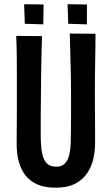

<svg xmlns="http://www.w3.org/2000/svg" viewBox="-20 -863 519 893"><path d="M239 10Q188.2 10 153.6 -5.3Q119 -20.6 97.9 -48.1Q76.8 -75.6 67.1 -112.3Q57.4 -149 57.4 -192.2Q57.4 -227 57.9 -269.7Q58.4 -312.5 58.4 -355.2Q58.4 -398 58.4 -432Q58.4 -477 58.4 -520Q58.4 -563 57.9 -606.5Q57.4 -650 55.4 -696L175.4 -695Q174.4 -662 173.4 -625.5Q172.4 -589 171.9 -553Q171.4 -517 170.9 -484.5Q170.4 -452 170.4 -426Q170.4 -397.1 169.9 -369.3Q169.4 -341.4 169.4 -316Q169.4 -290.6 169.4 -269.8Q169.4 -249 169.4 -234Q169.4 -186 175.2 -153.4Q181 -120.8 196.8 -104.2Q212.6 -87.6 241.5 -87.6Q264.4 -87.6 277.8 -99.1Q291.2 -110.6 298.1 -129.8Q305 -149 307.2 -172.8Q309.4 -196.6 309.4 -221.2Q309.4 -231 309.9 -255.6Q310.4 -280.2 310.4 -321.6Q310.4 -363 310.4 -424Q310.4 -488 308.9 -540.5Q307.4 -593 306.4 -634.5Q305.4 -676 304.4 -707L424.2 -706Q424.2 -673 423.7 -642.5Q423.2 -612 422.7 -580Q422.2 -548 421.7 -510Q421.2 -472 421.2 -422Q422.2 -337 422.2 -277Q422.2 -217 422.2 -194.2Q422.2 -162 414.5 -126.3Q406.8 -90.6 386.7 -59.6Q366.6 -28.6 330.8 -9.3Q295 10 239 10ZM92.2 -843.2 182.6 -842.2 181.4 -749.8 95.4 -752.4ZM294.2 -843.2 384.6 -842.2 384 -749.8 297.4 -752.4Z"/></svg>

Font: Truculenta
Style: Regular
Weight: 400
Designer: Ivan Castro, Eva Sanz & Omnibus-Type Team
Foundry: Omnibus-Type
Version: Version 1.002